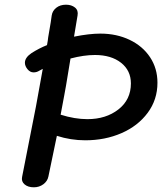

<svg xmlns="http://www.w3.org/2000/svg" viewBox="-20 -790 690 817"><path d="M650 -438Q650 -366 608.5 -310Q567 -254 497 -223.5Q427 -193 343 -193Q281 -193 222 -212L186 -39Q182 -19 164.5 -6Q147 7 124 7Q99 7 84.5 -5.5Q70 -18 74 -37L108 -210L133 -337L162 -497L147 -489Q136 -482 123 -482Q108 -482 97 -495.5Q86 -509 86 -523Q86 -545 114 -564Q147 -585 180 -598Q184 -619 185 -631Q199 -711 200 -724Q203 -744 219.5 -757Q236 -770 261 -770Q284 -770 299 -758Q314 -746 310 -724L295 -634Q360 -647 407 -647Q476 -647 531.5 -620.5Q587 -594 618.5 -546.5Q650 -499 650 -438ZM537 -435Q537 -490 495 -523Q453 -556 384 -556Q337 -556 280 -541L261 -426L253 -382L238 -302Q298 -283 352 -283Q431 -283 484 -324.5Q537 -366 537 -435Z"/></svg>

Font: Mali Medium
Style: Italic
Weight: 500
Italic angle: -10°
Version: Version 1.000; ttfautohint (v1.6)